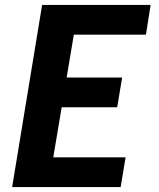

<svg xmlns="http://www.w3.org/2000/svg" viewBox="-20 -755 640 775"><path d="M29 0 150 -735H588L569 -615H278L249 -442H473L453 -322H229L195 -120H487L467 0Z"/></svg>

Font: Iosevka Curly Heavy Extended
Style: Italic
Weight: 900
Width: 7
Italic angle: -9°
Monospace: yes
Designer: Belleve Invis
Foundry: Belleve Invis
Version: Version 11.1.0; ttfautohint (v1.8.3)